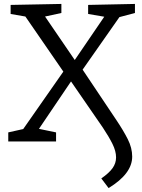

<svg xmlns="http://www.w3.org/2000/svg" viewBox="-20 -719 724 976"><path d="M666 -653 587 -632 400 -365 572 -108Q607 -56 629.5 -11.5Q652 33 652 77Q652 164 532 237L495 188Q534 161 552 136Q570 111 570 81Q570 49 551.5 12Q533 -25 503 -70L341 -305L178 -64L265 -46V0H22V-46L98 -63L302 -355L109 -635L34 -648V-694L292 -699V-653L209 -635L360 -414L510 -634L428 -648V-694L666 -699Z"/></svg>

Font: Bitter Pro
Style: Regular
Weight: 400
Designer: Sol Matas, and Bitter project Authors
Foundry: Sol Matas
Version: Version 1.010